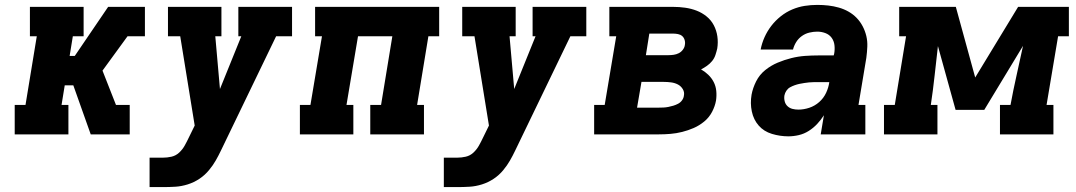

<svg xmlns="http://www.w3.org/2000/svg" viewBox="-20 -548 4390 783"><path d="M40 0V-120H84L130 -400H102V-520H321V-400H277L264 -320H285L421 -520H571V-400H500L398 -260L453 -120H509V0H350L279 -200H244L231 -120H259V0Z M590 215V95H644Q662 95 679.5 91Q697 87 710.5 74.5Q724 62 733 46Q742 30 750 13L774 -36L715 -400H665V-520H883V-400H858L877 -185L964 -400H952V-520H1171V-400H1106L881 66Q871 87 859.5 107Q848 127 833 145Q816 166 793.5 181Q771 196 745.5 204Q720 212 695 213.5Q670 215 644 215Z M1203 0V-120H1246L1293 -400H1265V-520H1771V-400H1727L1681 -120H1709V0H1490V-120H1534L1580 -400H1440L1393 -120H1421V0Z M1790 215V95H1844Q1862 95 1879.5 91Q1897 87 1910.5 74.5Q1924 62 1933 46Q1942 30 1950 13L1974 -36L1915 -400H1865V-520H2083V-400H2058L2077 -185L2164 -400H2152V-520H2371V-400H2306L2081 66Q2071 87 2059.5 107Q2048 127 2033 145Q2016 166 1993.5 181Q1971 196 1945.5 204Q1920 212 1895 213.5Q1870 215 1844 215Z M2403 0V-120H2446L2493 -400H2465V-520H2725Q2750 -520 2774.5 -516.5Q2799 -513 2821 -504.5Q2843 -496 2861.5 -481Q2880 -466 2891 -445Q2902 -424 2905.5 -399.5Q2909 -375 2905 -350Q2902 -337 2897.5 -323.5Q2893 -310 2884 -299Q2875 -288 2863 -279.5Q2851 -271 2839 -265Q2855 -256 2868.5 -243Q2882 -230 2890.5 -213.5Q2899 -197 2901 -177.5Q2903 -158 2900 -138Q2896 -115 2884 -92Q2872 -69 2852 -52.5Q2832 -36 2809 -26Q2786 -16 2762 -10Q2738 -4 2714 -2Q2690 0 2666 0ZM2614 -323H2706Q2716 -323 2727 -324.5Q2738 -326 2748 -331Q2758 -336 2765 -345.5Q2772 -355 2773 -365Q2775 -375 2772 -385Q2769 -395 2762 -401Q2755 -407 2745 -409Q2735 -411 2725 -411H2628ZM2578 -109H2666Q2676 -109 2686 -109.5Q2696 -110 2706 -112Q2716 -114 2726 -117Q2736 -120 2745.5 -125Q2755 -130 2761.5 -139Q2768 -148 2769 -158Q2772 -172 2764.5 -184.5Q2757 -197 2744.5 -203.5Q2732 -210 2717 -212Q2702 -214 2687 -214H2596Z M3195 8Q3161 8 3128 -2Q3095 -12 3074 -36Q3053 -60 3046 -93.5Q3039 -127 3045 -162Q3050 -189 3063.5 -216Q3077 -243 3100.5 -262Q3124 -281 3151.5 -292.5Q3179 -304 3207 -311Q3235 -318 3263 -320Q3291 -322 3319 -322H3380L3382 -330Q3385 -347 3383 -364Q3381 -381 3371.5 -394Q3362 -407 3346 -413Q3330 -419 3313 -419Q3297 -419 3280.5 -415Q3264 -411 3250 -401Q3236 -391 3227 -376.5Q3218 -362 3214 -346H3082Q3087 -372 3098 -396.5Q3109 -421 3125.5 -442.5Q3142 -464 3164 -481.5Q3186 -499 3211 -509.5Q3236 -520 3261.5 -524Q3287 -528 3313 -528Q3336 -528 3358 -525.5Q3380 -523 3401 -517Q3422 -511 3440.5 -500.5Q3459 -490 3473.5 -475Q3488 -460 3498 -441Q3508 -422 3513 -401Q3518 -380 3517 -357.5Q3516 -335 3513 -312L3481 -120H3509V0H3327L3340 -78Q3328 -59 3312.5 -42.5Q3297 -26 3278 -14Q3259 -2 3237.5 3Q3216 8 3195 8ZM3236 -101Q3258 -101 3280.5 -108.5Q3303 -116 3321 -132Q3339 -148 3349 -169.5Q3359 -191 3362 -213H3319Q3309 -213 3299 -213Q3289 -213 3279.5 -212Q3270 -211 3260 -209.5Q3250 -208 3240.5 -206Q3231 -204 3221 -200.5Q3211 -197 3202 -192Q3193 -187 3187 -178Q3181 -169 3179 -159Q3177 -147 3180 -135Q3183 -123 3191.5 -115Q3200 -107 3211.5 -104Q3223 -101 3236 -101Z M3585 0V-120H3629L3675 -400H3647V-520H3878L3957 -232L4132 -520H4339V-400H4295L4248 -120H4276V0H4058V-120H4101Q4112 -180 4125.5 -240Q4139 -300 4152 -361L3994 -100H3877L3805 -360Q3798 -300 3791.5 -240Q3785 -180 3776 -120H3803V0Z"/></svg>

Font: Iosevka Etoile Heavy Oblique
Style: Regular
Weight: 900
Italic angle: -9°
Designer: Belleve Invis
Foundry: Belleve Invis
Version: Version 15.5.2; ttfautohint (v1.8.4)